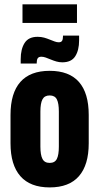

<svg xmlns="http://www.w3.org/2000/svg" viewBox="-20 -828 444 858"><path d="M80.5 -725.5V-808.5H324V-725.5ZM202 9.5Q115 9.5 71 -40.8Q27 -91 27 -187.5V-314.5Q27 -412 71 -461.8Q115 -511.5 202 -511.5Q289 -511.5 332.8 -461.8Q376.5 -412 376.5 -314.5V-187.5Q376.5 -91 332.8 -40.8Q289 9.5 202 9.5ZM202 -100Q225 -100 234 -117.8Q243 -135.5 243 -173V-329.5Q243 -366.5 234 -384Q225 -401.5 202 -401.5Q179 -401.5 169.8 -384Q160.5 -366.5 160.5 -329.5V-173Q160.5 -135.5 169.8 -117.8Q179 -100 202 -100ZM258.5 -549.5Q245 -549.5 232 -553.2Q219 -557 207 -562Q195 -567 184.5 -570.8Q174 -574.5 165 -574.5Q153 -574.5 148.5 -567.5Q144 -560.5 144 -546.5V-544H72.5V-563.5Q72.5 -608.5 90 -636Q107.5 -663.5 148 -663.5Q164 -663.5 177.2 -659.8Q190.5 -656 202 -651.2Q213.5 -646.5 223.8 -642.8Q234 -639 242.5 -639Q253.5 -639 257.5 -645.8Q261.5 -652.5 261.5 -666.5V-669H333.5V-647.5Q333.5 -603.5 316.2 -576.5Q299 -549.5 258.5 -549.5Z"/></svg>

Font: Anek Latin Condensed
Style: Bold
Weight: 700
Width: 3
Designer: Yesha Goshar
Foundry: Ek Type
Version: Version 1.003